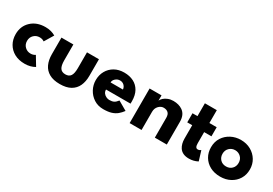

<svg xmlns="http://www.w3.org/2000/svg" viewBox="19 -1262 2802 1973"><g transform="rotate(30 1420.0 -275.5)"><path d="M259 12Q188 12 136.2 -16.2Q84.5 -44.5 56.2 -94Q28 -143.5 28 -206.5Q28 -302 92.2 -362.2Q156.5 -422.5 259 -422.5Q326.5 -422.5 379 -392L314.5 -285Q291.5 -301.5 260 -301.5Q219 -301.5 191.5 -274.2Q164 -247 164 -205.5Q164 -163 192 -136Q220 -109 260 -109Q291.5 -109 314.5 -125.5L379 -18.5Q326.5 12 259 12Z M676 12Q599 12 549.8 -15.8Q500.5 -43.5 477 -94Q453.5 -144.5 453.5 -213V-410.5H595V-223Q595 -159.5 614.2 -131.2Q633.5 -103 676 -103Q718.5 -103 737.5 -131.2Q756.5 -159.5 756.5 -223V-410.5H898.5V-213Q898.5 -145 875.2 -94.5Q852 -44 803 -16Q754 12 676 12Z M1191.5 12Q1127.5 12 1079.2 -19.5Q1031 -51 1004 -101.5Q977 -152 977 -209.5Q977 -270 1004 -318.2Q1031 -366.5 1079.8 -394.5Q1128.5 -422.5 1194.5 -422.5Q1257.5 -422.5 1305.8 -398Q1354 -373.5 1381 -325.2Q1408 -277 1408 -205Q1408 -191 1407.5 -177.5H1117Q1117 -152.5 1130 -135.5Q1143 -118.5 1162 -109.8Q1181 -101 1198.5 -101Q1231.5 -101 1251.5 -110.8Q1271.5 -120.5 1293.5 -149L1401 -87Q1378.5 -56.5 1352.2 -34.5Q1326 -12.5 1288 -0.2Q1250 12 1191.5 12ZM1267.5 -264Q1267 -280 1258.2 -295.2Q1249.5 -310.5 1234 -320.5Q1218.5 -330.5 1197.5 -330.5Q1167 -330.5 1144 -310.2Q1121 -290 1121 -264Z M1940.5 0H1798.5V-234.5Q1798.5 -276 1778.2 -294Q1758 -312 1725 -312Q1692.5 -312 1666.8 -284.8Q1641 -257.5 1641 -216V0H1499.5V-410.5H1641V-348Q1648 -366 1667 -383Q1686 -400 1714.2 -411.2Q1742.5 -422.5 1776.5 -422.5Q1842 -422.5 1886 -392Q1940.5 -354 1940.5 -270.5Z M2207.5 12Q2129.5 12 2095 -39.5Q2067.5 -81 2067.5 -145V-302.5H2008.5V-410.5H2067.5V-563H2209V-410.5H2295.5V-302.5H2209V-172Q2209 -142 2216.8 -128.5Q2224.5 -115 2241 -115Q2258.5 -115 2276.5 -128L2311.5 -13.5Q2264.5 12 2207.5 12Z M2578.5 12Q2509 12 2457 -16Q2405 -44 2376.2 -92.8Q2347.5 -141.5 2347.5 -204Q2347.5 -270 2379.2 -319Q2411 -368 2463.5 -395.2Q2516 -422.5 2578.5 -422.5Q2645 -422.5 2697 -393.5Q2749 -364.5 2778.8 -315.2Q2808.5 -266 2808.5 -204Q2808.5 -141 2778.8 -92.2Q2749 -43.5 2697 -15.8Q2645 12 2578.5 12ZM2579.5 -109Q2621 -109 2647.8 -136Q2674.5 -163 2674.5 -205Q2674.5 -248 2646.5 -274.8Q2618.5 -301.5 2579.5 -301.5Q2539 -301.5 2511.2 -274.2Q2483.5 -247 2483.5 -205Q2483.5 -163.5 2510 -136.2Q2536.5 -109 2579.5 -109Z"/></g></svg>

Font: Lucymar Sans
Style: Bold
Weight: 700
Foundry: The League of Moveable Type (original font) / Main changes by Cristiano Sobral with portions from Mirco Monsees
Version: Version 2.001;August 30, 2020;FontCreator 13.0.0.2681 64-bit